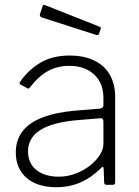

<svg xmlns="http://www.w3.org/2000/svg" viewBox="-20 -772 580 802"><path d="M402 -70Q362 -30 316 -10Q270 10 215 10Q136 10 91 -29Q46 -68 46 -135Q46 -187 74 -223.5Q102 -260 158 -281.5Q214 -303 296 -310L395 -318Q403 -319 407.5 -322.5Q412 -326 412 -333V-363Q412 -425 373 -461Q334 -497 269 -497Q219 -497 179 -474.5Q139 -452 106 -408Q103 -404 101 -402.5Q99 -401 95 -403L65 -419Q62 -421 61.5 -423Q61 -425 64 -430Q96 -478 147 -509Q198 -540 271 -540Q330 -540 373 -519.5Q416 -499 438.5 -460Q461 -421 461 -368V-11Q461 -5 458.5 -2.5Q456 0 451 0H425Q421 0 418 -2.5Q415 -5 415 -11L413 -68Q411 -81 402 -70ZM412 -263Q412 -280 398 -278L314 -271Q258 -267 217 -256.5Q176 -246 149.5 -229.5Q123 -213 110 -190.5Q97 -168 97 -140Q97 -90 132 -62Q167 -34 226 -34Q262 -34 296 -47Q330 -60 357 -81Q384 -103 398 -126.5Q412 -150 412 -171V-263ZM158 -747Q161 -753 167 -751L397 -660Q403 -657 400 -649L394 -632Q393 -628 390.5 -626.5Q388 -625 382 -626L155 -699Q144 -704 147 -713Z"/></svg>

Font: Libre Franklin Thin ExtraLight
Style: Regular
Weight: 250
Version: Version 3.000